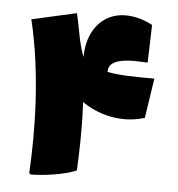

<svg xmlns="http://www.w3.org/2000/svg" viewBox="-46 -616 613 663"><g transform="rotate(5 260.5 -285.0)"><path d="M318 -373V-375C318 -393 329 -404 345 -410C377 -423 430 -418 453 -417L457 -548C423 -566 391 -573 363 -573C280 -573 230 -503 231 -417C224 -434 219 -452 214 -473C208 -501 203 -532 195 -566L40 -531C85 -344 87 -143 79 -1L84 3C126 3 204 -7 242 -25C245 -87 248 -161 243 -262C295 -226 374 -200 460 -226L481 -364C410 -364 357 -365 318 -373Z"/></g></svg>

Font: FilmFarsi Display
Style: Regular
Weight: 400
Designer: Borna Izadpanah
Foundry: Borna Izadpanah
Version: Version 1.000;PS 001.000;hotconv 1.0.88;makeotf.lib2.5.64775